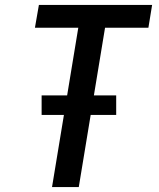

<svg xmlns="http://www.w3.org/2000/svg" viewBox="-20 -755 640 775"><path d="M190 0 238 -291H148V-370H251L296 -643H121L137 -735H594L579 -643H404L359 -370H449V-291H346L298 0Z"/></svg>

Font: Iosevka SS04 Semibold Extended
Style: Italic
Weight: 600
Width: 7
Italic angle: -9°
Monospace: yes
Designer: Belleve Invis
Foundry: Belleve Invis
Version: Version 19.0.0; ttfautohint (v1.8.4)